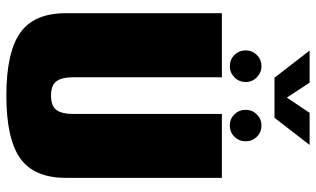

<svg xmlns="http://www.w3.org/2000/svg" viewBox="-215 -776 994 604"><g transform="rotate(90 282.0 -474.0)"><path d="M280.5 3Q416.5 3 478 -40.5Q539.5 -84 539.5 -184.5V-675H338.5V-208.5Q338.5 -171.5 326 -154.5Q313.5 -137.5 280.5 -137.5Q248 -137.5 235.5 -154.8Q223 -172 223 -208.5V-675H21.5V-184.5Q21.5 -84 83.2 -40.5Q145 3 280.5 3ZM188.5 -700Q208.5 -700 223.2 -714.5Q238 -729 238 -750Q238 -770.5 223.2 -785Q208.5 -799.5 188.5 -799.5Q167.5 -799.5 153 -785Q138.5 -770.5 138.5 -750Q138.5 -729 153 -714.5Q167.5 -700 188.5 -700ZM374.5 -700Q396 -700 410.2 -714.5Q424.5 -729 424.5 -750Q424.5 -770.5 410.2 -785Q396 -799.5 374.5 -799.5Q354.5 -799.5 340 -785Q325.5 -770.5 325.5 -750Q325.5 -729 339.8 -714.5Q354 -700 374.5 -700ZM224.5 -840.5H350.5L436 -951H335L287 -879.5L240 -951H139Z"/></g></svg>

Font: Anybody Condensed Black
Style: Regular
Weight: 900
Width: 3
Designer: Tyler Finck
Foundry: Etcetera Type Company
Version: Version 1.113;gftools[0.9.25]